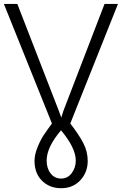

<svg xmlns="http://www.w3.org/2000/svg" viewBox="-22 -738 629 991"><path d="M-2 -717.8H67.4L281.2 -167L293.9 -132.8H294.9L305.7 -167L517.6 -717.8H586.9L340.8 -100.6Q384.8 -43.9 407.7 0Q430.7 43.9 430.7 92.8Q430.7 151.4 392.6 192.4Q354.5 233.4 293.9 233.4Q233.4 233.4 194.8 194.8Q156.2 156.2 156.2 92.8Q156.2 60.5 171.4 22.9Q186.5 -14.6 202.6 -39.1Q218.8 -63.5 246.1 -100.6ZM218.8 90.8Q218.8 130.9 239.3 157.2Q259.8 183.6 293.9 183.6Q327.1 183.6 348.1 155.8Q369.1 127.9 369.1 90.8Q369.1 25.4 293 -65.4Q218.8 21.5 218.8 90.8Z"/></svg>

Font: Gothic A1 Light
Style: Regular
Weight: 300
Version: Version 2.50